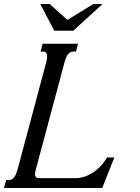

<svg xmlns="http://www.w3.org/2000/svg" viewBox="-87 -933 694 953"><path d="M290 -676.8H275.4Q266.6 -676.8 259.8 -671.9Q252.9 -667 247.8 -659.4Q242.7 -651.9 239.3 -642.6Q235.8 -633.3 233.4 -624.5L90.8 -91.3Q86.9 -77.1 86.9 -67.9Q86.9 -59.1 91.1 -54Q95.2 -48.8 106.4 -48.8H288.1Q309.1 -48.8 330.8 -55.7Q352.5 -62.5 372.8 -75.4Q393.1 -88.4 411.4 -107.4Q429.7 -126.5 444.3 -151.4H480.5L420.4 0H-66.9L-56.6 -39.1H-42Q-33.2 -39.1 -26.4 -43.9Q-19.5 -48.8 -14.4 -56.4Q-9.3 -64 -5.9 -73.2Q-2.4 -82.5 0 -91.3L142.6 -624.5Q144.5 -631.3 145.8 -638.9Q147 -646.5 147 -653.3Q147 -663.1 143.1 -669.9Q139.2 -676.8 128.9 -676.8H114.3L124.5 -715.8H300.3ZM247.6 -834 376 -913.1H421.9L276.4 -780.3H182.6L112.8 -913.1H159.7Z"/></svg>

Font: Arian AMU Serif
Style: Italic
Weight: 400
Italic angle: -15°
Designer: Ruben Hakobyan (Tarumian)
Foundry: Ruben Hakobyan (Tarumian)
Version: Version 1.002